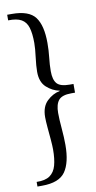

<svg xmlns="http://www.w3.org/2000/svg" viewBox="-88 -610 428 852"><g transform="rotate(-10 125.5 -184.0)"><path d="M30.1 203.5H9.2V182.6Q47.7 183.7 68.8 169.1Q89.8 154.4 97.9 125.2Q106 96.1 106 53.2Q106 36.3 103.6 8.3Q101.2 -19.8 98.6 -48Q96.1 -76.3 96.1 -93.9Q96.1 -140.8 122.1 -165.7Q148.1 -190.7 180.1 -196.9V-198.4Q148.1 -204.6 122.1 -228.1Q96.1 -251.6 96.1 -298.1Q96.1 -324.5 101 -362.9Q106 -401.2 106 -426.5Q106 -469.4 97.9 -496Q89.8 -522.6 68.8 -534.5Q47.7 -546.4 9.2 -545.3V-570.6H30.1Q107.1 -570.6 135.3 -533Q163.5 -495.4 163.5 -416.2Q163.5 -382.8 159.9 -351.1Q156.2 -319.4 156.2 -290.1Q156.2 -251.6 171.4 -234.3Q186.7 -217.1 228.5 -217.1H245.7V-177.9H228.5Q186.7 -177.9 171.4 -159.1Q156.2 -140.4 156.2 -102.3Q156.2 -73 159.9 -31.7Q163.5 9.5 163.5 42.9Q163.5 122.5 135.3 163Q107.1 203.5 30.1 203.5Z"/></g></svg>

Font: Parastoo
Style: Regular
Weight: 400
Foundry: Saber Rastikerdar (saber.rastikerdar@gmail.com)
Version: Version 3.000